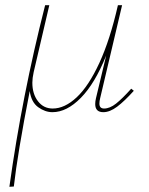

<svg xmlns="http://www.w3.org/2000/svg" viewBox="-20 -427 571 736"><path d="M493 -79Q457 -39 429 -18Q401 3 376 3Q345 3 345 -28Q345 -39 348 -51L387 -214Q344 -107 290 -52Q236 3 181 3Q153 3 126.5 -16Q100 -35 94 -78Q47 163 33 288L16 289Q64 -58 153 -407H169L109 -150Q104 -127 104 -110Q104 -67 125.5 -39Q147 -11 182 -11Q228 -11 274 -54Q320 -97 361 -186Q402 -275 432 -407H448L364 -51Q361 -39 361 -30Q361 -11 379 -11Q401 -11 425 -30Q449 -49 483 -87Z"/></svg>

Font: Ysabeau Thin
Style: Italic
Weight: 200
Italic angle: -12°
Designer: Christian Thalmann (Catharsis Fonts)
Version: Version 0.003